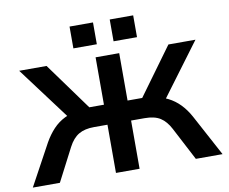

<svg xmlns="http://www.w3.org/2000/svg" viewBox="-94 -1033 1374 1153"><g transform="rotate(-10 593.5 -457.0)"><path d="M15 0 152 -252Q177 -296 208 -329Q239 -362 279.5 -382Q320 -402 371 -410L308 -368L56 -705H223L448 -395L419 -416H522V-705H666V-416H770L740 -395L966 -705H1131L880 -368L818 -410Q869 -402 909 -382Q949 -362 980.5 -329.5Q1012 -297 1036 -253L1172 0H1009L904 -201Q879 -249 844 -271.5Q809 -294 748 -294H666V0H522V-294H440Q383 -294 346.5 -272.5Q310 -251 284 -201L180 0ZM645 -781V-914H788V-781ZM400 -781V-914H543V-781Z"/></g></svg>

Font: Nunito Sans 7pt SemiExpanded
Style: Bold
Weight: 700
Width: 6
Designer: Vernon Adams
Foundry: Vernon Adams
Version: Version 3.101;gftools[0.9.27]